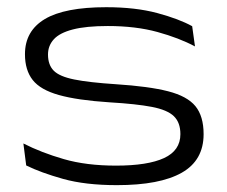

<svg xmlns="http://www.w3.org/2000/svg" viewBox="-20 -512 645 546"><path d="M312.5 14.5Q223 14.5 159.5 -3.2Q96 -21 54.5 -41.5L46.5 -104Q97.5 -78 161.5 -59.5Q225.5 -41 310 -41Q400 -41 446.5 -62.5Q493 -84 493 -130.5Q493 -163.5 474.5 -181.5Q456 -199.5 412 -208Q368 -216.5 291.5 -221Q200 -227 147.5 -241.8Q95 -256.5 73 -284.5Q51 -312.5 51 -357.5V-358Q51 -424 107.5 -457.8Q164 -491.5 282 -491.5Q365.5 -491.5 427.5 -474.8Q489.5 -458 526.5 -437.5L534.5 -380Q489.5 -404 427.8 -421Q366 -438 286.5 -438Q224.5 -438 187 -428.2Q149.5 -418.5 133 -400.2Q116.5 -382 116.5 -357Q116.5 -327.5 132.8 -311Q149 -294.5 191 -286Q233 -277.5 309.5 -272.5Q403 -266.5 457.8 -252.5Q512.5 -238.5 535.8 -210Q559 -181.5 559 -130.5Q559 -56 496.8 -20.8Q434.5 14.5 312.5 14.5Z"/></svg>

Font: Anek Latin Expanded Light
Style: Regular
Weight: 300
Width: 7
Designer: Yesha Goshar
Foundry: Ek Type
Version: Version 1.003